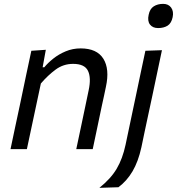

<svg xmlns="http://www.w3.org/2000/svg" viewBox="-20 -752 892 968"><path d="M33 0Q44.5 -55.5 55.5 -106.8Q66.5 -158 79.5 -219L90 -269Q100 -317 112.2 -375.2Q124.5 -433.5 138 -496L211 -501L195 -413H203.5Q221 -434.5 248.5 -456.5Q276 -478.5 311.2 -493.2Q346.5 -508 386.5 -508Q468.5 -508 501 -456Q533.5 -404 514 -314.5Q509.5 -293.5 504.8 -270.5Q500 -247.5 493.5 -219Q481 -158 470 -106.8Q459 -55.5 447.5 0H364.5Q376.5 -55.5 387 -106.2Q397.5 -157 410 -215.5L427 -297Q440.5 -360 423.5 -395Q406.5 -430 348.5 -430Q299.5 -430 260.5 -401.2Q221.5 -372.5 186 -331L161.5 -216Q149 -156.5 138 -105.8Q127 -55 115.5 0ZM481 195Q538.5 149 568.2 98.8Q598 48.5 613 -22L654.5 -219L665 -268.5Q679 -336 690.2 -388.8Q701.5 -441.5 713 -496L796.5 -499Q784.5 -443 773.5 -390Q762.5 -337 748 -269Q735.5 -211 726 -166.5Q716.5 -122 708.5 -84.5Q700.5 -47 693 -10Q677 63 648 112Q619 161 577 192ZM777 -610.5Q750 -610.5 736.2 -628.2Q722.5 -646 729.5 -677.5Q735.5 -707.5 755.2 -720Q775 -732.5 802.5 -732.5Q829.5 -732.5 843 -713.5Q856.5 -694.5 850.5 -665.5Q844 -634.5 824.8 -622.5Q805.5 -610.5 777 -610.5Z"/></svg>

Font: Commissioner
Style: Italic
Weight: 400
Italic angle: -12°
Designer: Kostas Bartsokas
Foundry: Kostas Bartsokas
Version: Version 1.000; ttfautohint (v1.8.3)